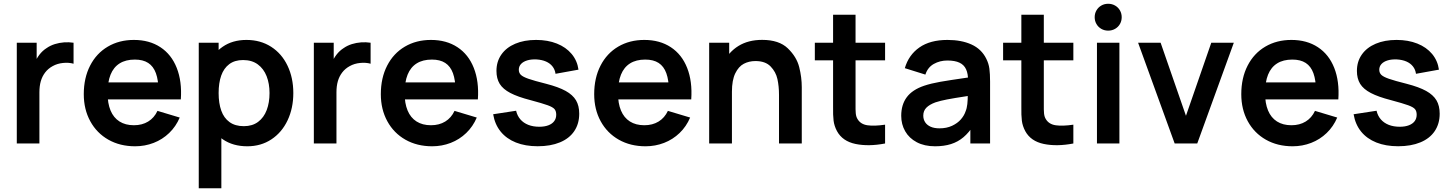

<svg xmlns="http://www.w3.org/2000/svg" viewBox="-20 -769 7776 1029"><path d="M70 0V-540H176.5V-408.5L163.5 -425.5Q174 -453.2 190.9 -475.3Q207.8 -497.5 230.5 -511.7Q249.8 -525.1 274 -532.7Q298.2 -540.2 323.8 -542Q349.3 -543.8 374.2 -540V-427.5Q348.6 -434.8 317.8 -431.6Q286.9 -428.5 262.3 -414.7Q237.9 -401.4 222.1 -380.7Q206.2 -359.9 198.7 -333.9Q191.2 -307.8 191.2 -274.3V0Z M704.3 15Q623.3 15 560.9 -20.3Q498.5 -55.7 463.8 -119.3Q429 -182.9 429 -264.2Q429 -351.3 462.9 -417.2Q496.8 -483.2 557.8 -519.1Q618.7 -555 697.7 -555Q780.5 -555 839.7 -516Q898.9 -477.1 927.3 -404.9Q955.8 -332.8 949.1 -236.3H829.5V-280.3Q829.2 -339.5 815.6 -376.6Q802.1 -413.7 774.2 -431.7Q746.4 -449.7 702.7 -449.7Q653.8 -449.7 621.2 -429.2Q588.6 -408.8 572.5 -368.9Q556.5 -329 556.5 -270Q556.5 -215.2 572.5 -176.7Q588.6 -138.2 620.3 -118Q652.1 -97.8 697.7 -97.8Q741.7 -97.8 774.1 -117.6Q806.5 -137.4 824 -174.8L943.2 -139Q922.8 -90.9 886.7 -56.2Q850.5 -21.4 803.5 -3.2Q756.4 15 704.3 15ZM518.5 -236.3V-327.5H890.2V-236.3Z M1305.3 15Q1228.8 15 1174.7 -21.9Q1120.6 -58.8 1093 -123.3Q1065.5 -187.8 1065.5 -270.2Q1065.5 -352.3 1092.7 -416.8Q1119.8 -481.2 1173 -518.1Q1226.1 -555 1300.8 -555Q1375.9 -555 1433 -518.4Q1490.1 -481.8 1521 -416.8Q1552 -351.9 1552 -270.2Q1552 -189.4 1521.4 -124.4Q1490.8 -59.4 1434.7 -22.2Q1378.6 15 1305.3 15ZM1045.2 240V-540H1151.7V-160.8H1166.3V240ZM1287 -92.8Q1332.6 -92.8 1363.5 -116Q1394.3 -139.2 1409.4 -179.2Q1424.5 -219.2 1424.5 -270.2Q1424.5 -320.7 1408.9 -360.6Q1393.3 -400.6 1361.6 -423.9Q1329.9 -447.2 1282.8 -447.2Q1238 -447.2 1208.7 -425.2Q1179.4 -403.2 1165.5 -363.7Q1151.7 -324.2 1151.7 -270.2Q1151.7 -215.9 1165.8 -176.3Q1179.8 -136.7 1210 -114.8Q1240.1 -92.8 1287 -92.8Z M1662 0V-540H1768.5V-408.5L1755.5 -425.5Q1766 -453.2 1782.9 -475.3Q1799.8 -497.5 1822.5 -511.7Q1841.8 -525.1 1866 -532.7Q1890.2 -540.2 1915.8 -542Q1941.3 -543.8 1966.2 -540V-427.5Q1940.6 -434.8 1909.8 -431.6Q1878.9 -428.5 1854.3 -414.7Q1829.9 -401.4 1814.1 -380.7Q1798.2 -359.9 1790.7 -333.9Q1783.2 -307.8 1783.2 -274.3V0Z M2296.3 15Q2215.3 15 2152.9 -20.3Q2090.5 -55.7 2055.8 -119.3Q2021 -182.9 2021 -264.2Q2021 -351.3 2054.9 -417.2Q2088.8 -483.2 2149.8 -519.1Q2210.7 -555 2289.7 -555Q2372.5 -555 2431.7 -516Q2490.9 -477.1 2519.3 -404.9Q2547.8 -332.8 2541.1 -236.3H2421.5V-280.3Q2421.2 -339.5 2407.6 -376.6Q2394.1 -413.7 2366.2 -431.7Q2338.4 -449.7 2294.7 -449.7Q2245.8 -449.7 2213.2 -429.2Q2180.6 -408.8 2164.5 -368.9Q2148.5 -329 2148.5 -270Q2148.5 -215.2 2164.5 -176.7Q2180.6 -138.2 2212.3 -118Q2244.1 -97.8 2289.7 -97.8Q2333.7 -97.8 2366.1 -117.6Q2398.5 -137.4 2416 -174.8L2535.2 -139Q2514.8 -90.9 2478.7 -56.2Q2442.5 -21.4 2395.5 -3.2Q2348.4 15 2296.3 15ZM2110.5 -236.3V-327.5H2482.2V-236.3Z M2861.7 14.8Q2795.3 14.8 2744.8 -5.3Q2694.3 -25.5 2663.2 -63.8Q2632.1 -102.2 2623 -156.7L2746 -175.5Q2752.1 -148.7 2768.8 -129.3Q2785.6 -110 2811.4 -99.8Q2837.2 -89.7 2870.2 -89.7Q2898.7 -89.7 2919.1 -97.5Q2939.5 -105.2 2950.2 -119.7Q2961 -134.1 2961 -154.2Q2961 -173.4 2951.9 -184.2Q2942.8 -194.9 2915.4 -204.9Q2887.9 -214.9 2823.5 -232.2Q2754.6 -249.9 2715.1 -270.7Q2675.6 -291.4 2658.1 -319.6Q2640.7 -347.8 2640.7 -389Q2640.7 -439 2667 -476.6Q2693.2 -514.2 2741.2 -534.6Q2789.2 -555 2853.2 -555Q2915.5 -555 2964.5 -535.5Q3013.6 -515.9 3043.7 -479.8Q3073.8 -443.7 3080.3 -395.7L2957.3 -373.5Q2954.2 -396.3 2941 -413Q2927.8 -429.8 2906.1 -439.3Q2884.3 -448.8 2855.2 -450.5Q2826.9 -451.8 2805.5 -445.3Q2784.1 -438.8 2772.3 -426Q2760.5 -413.1 2760.5 -395.2Q2760.5 -378.8 2771.3 -368Q2782.1 -357.3 2812.1 -346.8Q2842.2 -336.2 2908 -319.7Q2973.4 -302.8 3011.6 -281.7Q3049.8 -260.5 3067.1 -231.3Q3084.3 -202.2 3084.3 -159.7Q3084.3 -105.8 3057.7 -66.3Q3031.1 -26.8 2980.8 -6Q2930.6 14.8 2861.7 14.8Z M3439.8 15Q3358.8 15 3296.4 -20.3Q3234 -55.7 3199.2 -119.3Q3164.5 -182.9 3164.5 -264.2Q3164.5 -351.3 3198.4 -417.2Q3232.3 -483.2 3293.2 -519.1Q3354.2 -555 3433.2 -555Q3516 -555 3575.2 -516Q3634.4 -477.1 3662.8 -404.9Q3691.2 -332.8 3684.6 -236.3H3565V-280.3Q3564.7 -339.5 3551.1 -376.6Q3537.6 -413.7 3509.8 -431.7Q3481.9 -449.7 3438.2 -449.7Q3389.2 -449.7 3356.7 -429.2Q3324.1 -408.8 3308 -368.9Q3292 -329 3292 -270Q3292 -215.2 3308 -176.7Q3324.1 -138.2 3355.8 -118Q3387.6 -97.8 3433.2 -97.8Q3477.2 -97.8 3509.6 -117.6Q3542 -137.4 3559.5 -174.8L3678.7 -139Q3658.3 -90.9 3622.2 -56.2Q3586 -21.4 3539 -3.2Q3491.9 15 3439.8 15ZM3254 -236.3V-327.5H3625.7V-236.3Z M4155 -260.2Q4155 -307 4146.5 -345.3Q4138.1 -383.7 4110 -412.8Q4082 -441.8 4028.8 -441.8Q3994.2 -441.8 3966.3 -427.2Q3938.5 -412.7 3920.6 -376Q3902.7 -339.3 3902.7 -277.5L3831.2 -308.2Q3831.2 -377.9 3858.2 -434Q3885.2 -490.2 3937.8 -522.8Q3990.5 -555.3 4064.7 -555.3Q4155.2 -555.3 4202.3 -509.8Q4249.5 -464.2 4263.2 -409.5Q4277 -354.8 4277 -301.5V0H4155ZM3780.7 0V-540H3888V-372.5H3902.7V0Z M4723.5 0Q4635 17 4565.1 2.5Q4495.2 -12.1 4465.7 -66.3Q4451.1 -93.8 4447.5 -122.2Q4444 -150.6 4444.8 -197.2V-220.7V-690H4565.2V-227.3V-212.1Q4564.7 -179.6 4566.4 -161.2Q4568.2 -142.8 4576.2 -130.3Q4592.8 -102.8 4629.2 -97.6Q4665.5 -92.3 4723.5 -100.8ZM4347 -445.5V-540H4723.5V-445.5Z M4991.2 15Q4934.4 15 4893.4 -6.7Q4852.4 -28.4 4831.2 -65.6Q4810 -102.8 4810 -148Q4810 -208.2 4839.8 -248.1Q4869.5 -288.1 4932.8 -309.5Q4969.7 -321.9 5019.8 -330.7Q5069.9 -339.4 5162.2 -352.7Q5174.6 -354.6 5187.2 -356.2Q5199.8 -357.9 5211.7 -359.8L5168.3 -335.7Q5168.6 -373.6 5157.6 -397.6Q5146.7 -421.6 5122.2 -433.1Q5097.7 -444.7 5057.3 -444.7Q5017.2 -444.7 4984.5 -426.3Q4951.8 -407.9 4939.5 -369.2L4829.3 -403.7Q4849.8 -474.4 4907.4 -514.7Q4965 -555 5057.7 -555Q5132.9 -555 5186.5 -530.6Q5240.1 -506.2 5265.7 -454.5Q5278.8 -428.8 5282.5 -401Q5286.2 -373.2 5286.2 -331.3V0H5180.5V-117.2L5198 -97.8Q5173.1 -58.6 5143.7 -33.7Q5114.3 -8.8 5076.9 3.1Q5039.5 15 4991.2 15ZM5015 -81.2Q5053.4 -81.2 5082.6 -94.9Q5111.8 -108.6 5129.5 -129Q5147.2 -149.4 5154.3 -170.7Q5161.9 -188.3 5164.3 -211.4Q5166.7 -234.4 5166.7 -261.5V-271.7L5203.7 -260.5L5160 -253.4Q5092.3 -243.1 5056 -236.1Q5019.7 -229.1 4993.5 -220.5Q4961.2 -208.6 4944.7 -191.8Q4928.2 -174.9 4928.2 -149.5Q4928.2 -129.3 4938.2 -113.9Q4948.2 -98.5 4967.6 -89.8Q4987.1 -81.2 5015 -81.2Z M5732.5 0Q5644 17 5574.1 2.5Q5504.2 -12.1 5474.7 -66.3Q5460.1 -93.8 5456.5 -122.2Q5453 -150.6 5453.8 -197.2V-220.7V-690H5574.2V-227.3V-212.1Q5573.7 -179.6 5575.4 -161.2Q5577.2 -142.8 5585.2 -130.3Q5601.8 -102.8 5638.2 -97.6Q5674.5 -92.3 5732.5 -100.8ZM5356 -445.5V-540H5732.5V-445.5Z M5859 0V-540H5979.3V0ZM5919.2 -604.8Q5898.7 -604.8 5882.2 -614.4Q5865.8 -623.9 5856.3 -640.3Q5846.8 -656.8 5846.8 -676.8Q5846.8 -696.8 5856.3 -713.2Q5865.8 -729.7 5882.2 -739.2Q5898.7 -748.8 5919.2 -748.8Q5939.6 -748.8 5956.2 -739.2Q5972.8 -729.7 5982.2 -713.2Q5991.6 -696.8 5991.6 -676.8Q5991.6 -656.8 5982.2 -640.3Q5972.8 -623.9 5956.2 -614.4Q5939.6 -604.8 5919.2 -604.8Z M6275.5 0 6079.5 -540H6200.2L6336 -148.5L6471.7 -540H6592.5L6396.5 0Z M6907.8 15Q6826.8 15 6764.4 -20.3Q6702 -55.7 6667.2 -119.3Q6632.5 -182.9 6632.5 -264.2Q6632.5 -351.3 6666.4 -417.2Q6700.3 -483.2 6761.2 -519.1Q6822.2 -555 6901.2 -555Q6984 -555 7043.2 -516Q7102.4 -477.1 7130.8 -404.9Q7159.2 -332.8 7152.6 -236.3H7033V-280.3Q7032.7 -339.5 7019.1 -376.6Q7005.6 -413.7 6977.8 -431.7Q6949.9 -449.7 6906.2 -449.7Q6857.2 -449.7 6824.7 -429.2Q6792.1 -408.8 6776 -368.9Q6760 -329 6760 -270Q6760 -215.2 6776 -176.7Q6792.1 -138.2 6823.8 -118Q6855.6 -97.8 6901.2 -97.8Q6945.2 -97.8 6977.6 -117.6Q7010 -137.4 7027.5 -174.8L7146.7 -139Q7126.3 -90.9 7090.2 -56.2Q7054 -21.4 7007 -3.2Q6959.9 15 6907.8 15ZM6722 -236.3V-327.5H7093.7V-236.3Z M7473.2 14.8Q7406.8 14.8 7356.3 -5.3Q7305.8 -25.5 7274.7 -63.8Q7243.6 -102.2 7234.5 -156.7L7357.5 -175.5Q7363.6 -148.7 7380.3 -129.3Q7397.1 -110 7422.9 -99.8Q7448.8 -89.7 7481.7 -89.7Q7510.2 -89.7 7530.6 -97.5Q7551 -105.2 7561.8 -119.7Q7572.5 -134.1 7572.5 -154.2Q7572.5 -173.4 7563.4 -184.2Q7554.3 -194.9 7526.9 -204.9Q7499.4 -214.9 7435 -232.2Q7366.1 -249.9 7326.6 -270.7Q7287.1 -291.4 7269.6 -319.6Q7252.2 -347.8 7252.2 -389Q7252.2 -439 7278.5 -476.6Q7304.8 -514.2 7352.8 -534.6Q7400.8 -555 7464.7 -555Q7527 -555 7576 -535.5Q7625.1 -515.9 7655.2 -479.8Q7685.2 -443.7 7691.8 -395.7L7568.8 -373.5Q7565.7 -396.3 7552.5 -413Q7539.3 -429.8 7517.6 -439.3Q7495.8 -448.8 7466.7 -450.5Q7438.4 -451.8 7417 -445.3Q7395.6 -438.8 7383.8 -426Q7372 -413.1 7372 -395.2Q7372 -378.8 7382.8 -368Q7393.6 -357.3 7423.6 -346.8Q7453.7 -336.2 7519.5 -319.7Q7584.9 -302.8 7623.1 -281.7Q7661.3 -260.5 7678.6 -231.3Q7695.8 -202.2 7695.8 -159.7Q7695.8 -105.8 7669.2 -66.3Q7642.6 -26.8 7592.3 -6Q7542.1 14.8 7473.2 14.8Z"/></svg>

Font: Hauora
Style: Regular
Weight: 400
Designer: Wayne Shih
Foundry: WCYS
Version: Version 1.001